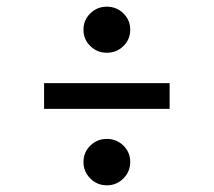

<svg xmlns="http://www.w3.org/2000/svg" viewBox="-20 -600 640 575"><path d="M112 -274V-351H488V-274ZM230 -115Q230 -144 250.5 -164Q271 -184 300 -184Q329 -184 349.5 -164Q370 -144 370 -115Q370 -86 349.5 -65.5Q329 -45 300 -45Q271 -45 250.5 -65.5Q230 -86 230 -115ZM230 -511Q230 -540 250.5 -560Q271 -580 300 -580Q329 -580 349.5 -560Q370 -540 370 -511Q370 -482 349.5 -462Q329 -442 300 -442Q271 -442 250.5 -462Q230 -482 230 -511Z"/></svg>

Font: Wlorlttqgufhjawjgtejqphaquk
Style: Regular
Weight: 400
Monospace: yes
Designer: Carrois Corporate & Edenspiekermann
Foundry: Carrois Corporate GbR & Edenspiekermann AG
Version: Version 2.001